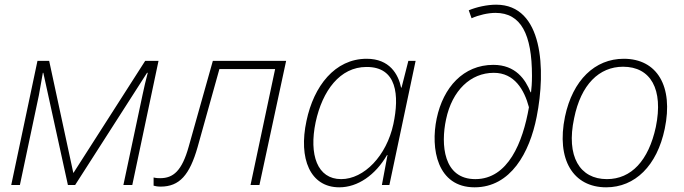

<svg xmlns="http://www.w3.org/2000/svg" viewBox="-20 -790 2922 820"><path d="M28 0H65L146 -383C153 -419 157 -448 163 -479H165L270 0H301L608 -479H611C602 -446 596 -418 589 -386L507 0H545L657 -530H600L294 -52H293L190 -530H140Z M666 7C747 7 790 -43 824 -162L917 -495H1155L1050 0H1088L1202 -530H889L786 -164C757 -60 720 -29 664 -29C657 -29 648 -29 636 -32V3C642 5 654 7 666 7Z M1429 10C1508 10 1583 -42 1633 -128H1635L1611 0H1643L1755 -530H1724L1695 -416H1693C1681 -473 1644 -539 1546 -539C1410 -539 1320 -422 1289 -274C1254 -112 1305 10 1429 10ZM1437 -25C1335 -25 1299 -129 1328 -268C1357 -403 1432 -504 1545 -504C1676 -505 1686 -382 1660 -260C1631 -125 1535 -25 1437 -25Z M2007 10C2161 10 2242 -138 2272 -291C2312 -492 2300 -770 2099 -770C2061 -770 2015 -760 1982 -746L1994 -712C2025 -726 2065 -735 2096 -735C2205 -735 2252 -644 2252 -466C2252 -437 2250 -411 2248 -396H2246C2224 -451 2182 -513 2087 -513C1959 -513 1873 -417 1845 -284C1818 -155 1847 10 2007 10ZM2010 -25C1873 -25 1862 -173 1885 -280C1911 -404 1990 -479 2089 -479C2177 -479 2219 -407 2239 -332C2213 -182 2150 -25 2010 -25Z M2569 10C2692 10 2786 -82 2819 -240C2857 -422 2786 -539 2644 -539C2521 -539 2426 -448 2393 -292C2355 -108 2428 10 2569 10ZM2572 -25C2456 -25 2397 -122 2432 -285C2461 -429 2539 -505 2641 -505C2759 -505 2814 -409 2781 -248C2750 -104 2676 -25 2572 -25Z"/></svg>

Font: Noto Sans ExtraLight
Style: Italic
Weight: 200
Italic angle: -12°
Designer: Monotype Design Team
Foundry: Monotype Imaging Inc.
Version: Version 2.013